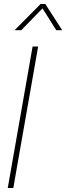

<svg xmlns="http://www.w3.org/2000/svg" viewBox="-20 -946 333 966"><path d="M46.9 0H19L144 -711.9H171.9ZM293 -793.9H263.2L193.8 -903.8L86.9 -793.9H53.2L184.1 -925.8H208Z"/></svg>

Font: Creato Display Thin
Style: Italic
Weight: 265
Italic angle: -10°
Version: Version 1.000